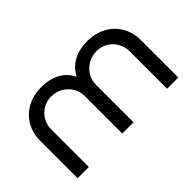

<svg xmlns="http://www.w3.org/2000/svg" viewBox="-71 -817 1112 1112"><g transform="rotate(-45 485.5 -261.0)"><path d="M73 0V-307Q73 -366 100 -415Q127 -464 178 -493Q229 -522 301 -522Q336 -522 371 -512.5Q406 -503 436 -480.5Q466 -458 484 -420H485Q505 -458 535 -480.5Q565 -503 600 -512.5Q635 -522 671 -522Q742 -522 793 -493Q844 -464 871 -415Q898 -366 898 -307V0H806V-307Q806 -345 788 -376Q770 -407 739.5 -425Q709 -443 670 -443Q632 -443 600 -424.5Q568 -406 549.5 -375.5Q531 -345 531 -307V0H439V-307Q439 -345 420.5 -375.5Q402 -406 370.5 -424.5Q339 -443 300 -443Q262 -443 231.5 -425Q201 -407 183 -376Q165 -345 165 -307V0Z"/></g></svg>

Font: MuseoModerno SemiBold
Style: Regular
Weight: 400
Version: Version 1.001